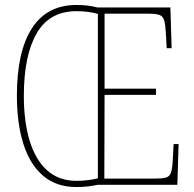

<svg xmlns="http://www.w3.org/2000/svg" viewBox="-20 -744 783 773"><path d="M287 9Q207 9 154 -36Q101 -81 74.5 -163.5Q48 -246 48 -359Q48 -536 108.5 -630Q169 -724 288 -724Q335 -724 372 -714H666L671 -550H651L648 -608Q646 -645 641 -662Q636 -679 621.5 -684Q607 -689 575 -689H401V-387H608V-362H401L400 -25H604Q634 -25 648 -29Q662 -33 667.5 -47Q673 -61 675 -90L679 -164H699L694 0H373Q334 9 287 9ZM287 -16Q316 -16 336.5 -19Q357 -22 374 -26V-688Q335 -699 288 -699Q179 -699 127.5 -609.5Q76 -520 76 -358Q76 -254 99.5 -177Q123 -100 170 -58Q217 -16 287 -16Z"/></svg>

Font: Noto Serif Tamil Condensed Thin
Style: Italic
Weight: 100
Width: 3
Italic angle: -12°
Designer: Indian Type Foundry, Tom Grace, and the Monotype Design Team
Foundry: Monotype Imaging Inc.
Version: Version 2.003; ttfautohint (v1.8.4.7-5d5b)